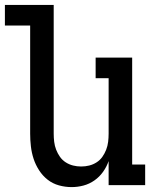

<svg xmlns="http://www.w3.org/2000/svg" viewBox="-31 -755 651 783"><path d="M261 8Q235 8 209.5 1Q184 -6 163.5 -22Q143 -38 128.5 -60.5Q114 -83 106 -107.5Q98 -132 95 -158Q92 -184 92 -210V-651H-11V-735H188V-210Q188 -193 190 -176.5Q192 -160 198 -144.5Q204 -129 213.5 -115.5Q223 -102 237 -93Q251 -84 267 -80Q283 -76 300 -76Q317 -76 333 -80Q349 -84 363 -93Q377 -102 386.5 -115.5Q396 -129 402 -144.5Q408 -160 410 -176.5Q412 -193 412 -210V-436H359V-520H508V-84H561V0H412V-98Q404 -75 389.5 -54.5Q375 -34 354.5 -19.5Q334 -5 310 1.5Q286 8 261 8Z"/></svg>

Font: Iosevka HT Medium Extended
Style: Regular
Weight: 500
Width: 7
Monospace: yes
Designer: Belleve Invis
Foundry: Belleve Invis
Version: Version 32.3.0; ttfautohint (v1.8.4)